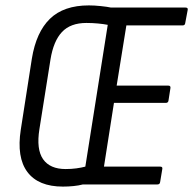

<svg xmlns="http://www.w3.org/2000/svg" viewBox="-20 -683 715 711"><path d="M213 8Q122 8 81.5 -46Q41 -100 57 -203L98 -466Q114 -564 165 -613.5Q216 -663 309 -663Q329 -663 353 -660.5Q377 -658 391 -655H667Q677 -655 675 -646L666 -598Q665 -589 657 -589H448L412 -366H603Q613 -366 611 -356L604 -311Q603 -302 594 -302H402L365 -66H573Q583 -66 581 -57L573 -9Q572 0 563 0H287Q272 4 252.5 6Q233 8 213 8ZM223 -57Q244 -57 262.5 -59.5Q281 -62 296 -66L379 -591Q364 -594 343 -596Q322 -598 300 -598Q241 -598 209.5 -564.5Q178 -531 167 -463L126 -205Q114 -130 139.5 -93.5Q165 -57 223 -57Z"/></svg>

Font: Sofia Sans Condensed
Style: Italic
Weight: 400
Italic angle: -9°
Designer: Botio Nikoltchev, Ani Petrova
Foundry: lettersoup
Version: Version 4.101